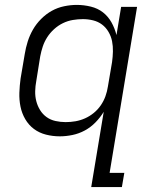

<svg xmlns="http://www.w3.org/2000/svg" viewBox="-20 -548 640 783"><path d="M248 -50Q268 -50 288 -53.5Q308 -57 327 -65.5Q346 -74 362.5 -87.5Q379 -101 391 -118.5Q403 -136 410 -155.5Q417 -175 420 -195L437 -295Q440 -316 440.5 -338Q441 -360 437 -380Q433 -400 422.5 -418Q412 -436 396 -448Q380 -460 359.5 -465Q339 -470 318 -470Q298 -470 277 -466.5Q256 -463 236.5 -453.5Q217 -444 200.5 -429Q184 -414 172.5 -396Q161 -378 154.5 -358.5Q148 -339 144 -318L128 -218Q124 -197 123.5 -176Q123 -155 128 -135.5Q133 -116 143.5 -99Q154 -82 170 -70.5Q186 -59 206.5 -54.5Q227 -50 248 -50ZM352 215 403 -92Q389 -69 369.5 -49Q350 -29 326 -16Q302 -3 275.5 2.5Q249 8 224 8Q195 8 167.5 1Q140 -6 118.5 -22Q97 -38 83 -62Q69 -86 63.5 -113.5Q58 -141 59 -170Q60 -199 64 -228L81 -328Q85 -353 93 -378.5Q101 -404 114.5 -427.5Q128 -451 148 -471Q168 -491 191.5 -504Q215 -517 241.5 -522.5Q268 -528 293 -528Q322 -528 350.5 -521Q379 -514 400 -497.5Q421 -481 434.5 -457Q448 -433 455 -405L474 -520H539L427 157H487L477 215Z"/></svg>

Font: Iosevka Light Extended
Style: Italic
Weight: 300
Width: 7
Italic angle: -9°
Monospace: yes
Designer: Belleve Invis
Foundry: Belleve Invis
Version: Version 32.5.0; ttfautohint (v1.8.4)